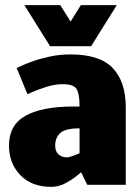

<svg xmlns="http://www.w3.org/2000/svg" viewBox="-20 -720 545 748"><path d="M195 -153Q195 -130 208 -118.5Q221 -107 240 -107Q248 -107 261 -111.5Q274 -116 290 -123V-220Q234 -220 214.5 -201.5Q195 -183 195 -153ZM180 8Q103 8 59 -38Q15 -84 15 -153Q15 -233 79.5 -269Q144 -305 265 -305H290Q290 -354 278.5 -373Q267 -392 225 -392Q194 -392 162 -382Q130 -372 108.5 -362.5Q87 -353 87 -353L45 -455Q45 -455 62 -463Q79 -471 108.5 -481.5Q138 -492 175.5 -500Q213 -508 255 -508Q369 -508 419.5 -454.5Q470 -401 470 -302V0H320L296 -49Q269 -25 239.5 -8.5Q210 8 180 8ZM435 -700 335 -540H175L75 -700H215L255 -636L295 -700Z"/></svg>

Font: Epunda Sans Black
Style: Regular
Weight: 900
Designer: Simon Atzbach
Foundry: typofactur
Version: Version 2.204; ttfautohint (v1.8.4.7-5d5b)